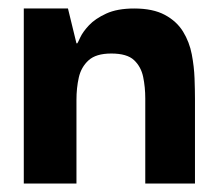

<svg xmlns="http://www.w3.org/2000/svg" viewBox="-20 -432 516 452"><path d="M36 0V-412H140L160 -330H162Q163 -331 169 -344Q175 -357 189.5 -372.5Q204 -388 230 -400Q256 -412 296 -412Q340 -412 368 -397Q396 -382 411 -357.5Q426 -333 431.5 -304Q437 -275 438 -247.5Q439 -220 439 -199V0H322V-200Q322 -227 317 -251Q312 -275 295.5 -290.5Q279 -306 242 -306Q206 -306 188.5 -290Q171 -274 165.5 -249.5Q160 -225 160 -197V0Z"/></svg>

Font: Darker Grotesque ExtraBold
Style: Regular
Weight: 800
Designer: Gabriel Lam
Foundry: TypeRant
Version: Version 1.000;gftools[0.9.28]